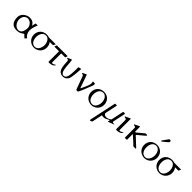

<svg xmlns="http://www.w3.org/2000/svg" viewBox="422 -2666 4864 4864"><g transform="rotate(45 2854.0 -233.5)"><path d="M31.2 -238.8C31.2 -160.2 48.3 -97.7 82 -54.2C116.2 -10.3 169.9 14.2 248.5 14.2C290 14.2 354.5 5.4 390.1 -19C435.5 -50.3 445.3 -58.6 456.5 -58.6C467.3 -58.6 471.7 -46.9 488.8 -30.3C504.9 -14.6 522.9 2 544.4 16.1L586.4 -34.2C521 -73.2 488.3 -147 488.3 -222.7C488.3 -298.8 517.1 -381.8 546.9 -453.6H474.1C467.8 -423.8 452.1 -372.1 449.2 -346.7C400.9 -432.6 340.8 -453.6 269.5 -453.6C158.2 -453.6 31.2 -366.7 31.2 -238.8ZM103 -223.1C103 -351.1 177.2 -403.8 247.6 -403.8C321.8 -403.8 403.8 -335 415.5 -237.3C415.5 -199.2 410.2 -161.6 399.9 -125.5C378.4 -49.3 326.2 -20 279.8 -20C178.2 -20 103 -135.7 103 -223.1Z M876 13.7C1004.4 13.7 1106.9 -86.9 1106.9 -220.2C1106.9 -280.8 1087.9 -334 1056.6 -373H1169.9C1175.8 -373 1175.3 -376 1177.7 -380.9L1205.1 -431.6C1205.1 -437.5 1204.1 -439.5 1197.3 -439.5H961.4C935.1 -448.7 906.2 -454.1 876 -454.1C746.1 -454.1 640.6 -368.7 640.1 -220.2C640.1 -88.4 743.7 13.7 876 13.7ZM1022.9 -220.2C1022.9 -125.5 970.2 -17.1 876 -17.1C768.6 -17.1 724.1 -119.1 724.1 -220.2C724.1 -315.4 766.6 -423.3 876 -423.3C972.2 -423.3 1022.9 -318.4 1022.9 -220.2Z M1249.5 -439.5C1244.6 -439.5 1243.2 -436.5 1241.7 -431.6L1222.2 -380.9C1222.2 -376 1225.1 -373 1230 -373H1390.6V-7.3C1390.6 7.8 1401.4 12.7 1407.7 12.7C1459.5 12.7 1543.9 2.4 1577.1 -55.7C1580.6 -61 1581.1 -64.5 1581.1 -66.4C1581.1 -68.4 1581.1 -72.8 1576.2 -72.8C1568.8 -72.8 1524.9 -34.2 1492.7 -34.2C1480.5 -34.2 1466.8 -39.1 1466.8 -54.7V-373H1605C1606.9 -373 1610.4 -374 1610.8 -375.5L1632.3 -431.6C1632.3 -436.5 1629.4 -439.5 1624.5 -439.5Z M1905.8 13.2C1992.7 13.2 2036.6 -35.6 2059.6 -91.3C2088.9 -161.6 2096.7 -350.6 2105.5 -447.8C2105.5 -451.2 2103.5 -453.6 2101.1 -453.6C2101.1 -453.6 2100.6 -453.6 2033.2 -439C2026.4 -437.5 2022.9 -433.6 2022.9 -426.3C2022.9 -357.4 2022 -297.9 2015.6 -207C2008.8 -103 1983.4 -15.1 1905.3 -15.1C1860.4 -15.1 1832 -53.7 1816.4 -113.3C1781.7 -244.6 1798.3 -453.1 1764.2 -453.1C1761.7 -453.1 1758.3 -453.1 1757.3 -452.6L1665.5 -409.7C1660.6 -407.2 1656.7 -403.3 1656.7 -397.5C1656.7 -380.4 1693.4 -391.6 1708.5 -374.5C1720.7 -360.4 1717.8 -290 1723.6 -232.4C1735.8 -114.7 1759.8 13.2 1905.8 13.2Z M2385.7 -2C2387.7 3.4 2391.1 13.2 2396.5 13.2H2441.9C2447.3 13.2 2455.6 2.9 2458.5 -1C2461.9 -5.4 2479.5 -24.4 2603.5 -345.7C2616.2 -378.4 2619.6 -400.4 2619.6 -414.1C2619.6 -428.7 2608.9 -439.5 2603.5 -439.5H2549.3C2544.4 -439.5 2538.6 -436 2538.6 -431.2C2538.6 -408.2 2546.4 -418.9 2546.4 -370.6C2546.4 -344.2 2538.1 -302.2 2448.2 -111.8C2447.3 -108.9 2442.4 -95.2 2436.5 -95.2C2431.2 -95.2 2428.2 -104 2427.2 -106.9L2315.4 -427.7C2310.1 -442.9 2305.7 -453.6 2300.3 -453.6L2207 -410.2C2200.2 -406.2 2195.3 -402.3 2195.3 -393.6C2195.3 -377 2239.7 -397 2256.3 -352.1Z M2928.7 13.7C3057.1 13.7 3159.7 -86.9 3159.7 -220.2C3159.7 -362.3 3057.1 -454.1 2928.7 -454.1C2798.8 -454.1 2693.4 -368.7 2692.9 -220.2C2692.9 -88.4 2796.4 13.7 2928.7 13.7ZM3075.7 -220.2C3075.7 -125.5 3022.9 -17.1 2928.7 -17.1C2821.3 -17.1 2776.9 -119.1 2776.9 -220.2C2776.9 -315.4 2819.3 -423.3 2928.7 -423.3C3024.9 -423.3 3075.7 -318.4 3075.7 -220.2Z M3691.9 -425.3C3691.9 -432.1 3690.4 -438 3681.2 -439.5H3636.7C3626 -439.5 3622.1 -424.3 3621.1 -419.9L3551.8 -93.3C3515.6 -59.1 3467.3 -35.6 3418.9 -35.6C3376 -35.6 3330.1 -52.2 3330.1 -99.6C3330.1 -103.5 3330.1 -107.9 3331.1 -112.3L3398.4 -429.2C3399.4 -432.6 3399.9 -435.1 3399.9 -436.5C3399.9 -439 3398.4 -439.5 3395 -439.5H3336.9C3331.1 -439.5 3330.6 -438 3328.6 -429.2L3205.6 149.4C3198.2 185.1 3189.5 226.6 3178.7 275.9C3177.2 283.2 3176.3 290.5 3176.3 296.4C3176.3 305.2 3179.2 312.5 3189 312.5C3206.1 312.5 3228.5 300.3 3245.1 291L3305.7 6.3C3320.3 9.8 3341.8 13.2 3356.9 13.2C3425.3 13.2 3428.7 2.4 3527.8 -46.9C3527.8 -46.9 3529.8 -47.9 3530.8 -47.9C3532.2 -47.9 3535.2 -47.4 3535.2 -45.4C3524.9 3.4 3524.4 5.9 3524.4 7.8C3524.4 10.7 3525.4 13.2 3527.8 13.2C3528.3 13.2 3536.6 10.7 3537.6 10.3L3678.7 -43.5C3685.1 -45.9 3688.5 -48.8 3688.5 -55.2C3688.5 -57.1 3688 -58.1 3686.5 -58.1L3657.7 -56.2C3633.3 -56.2 3620.6 -64.9 3620.6 -84C3620.6 -87.9 3621.1 -91.8 3622.1 -96.2Z M3996.1 -55.7C3999.5 -61 4000 -64.5 4000 -66.4C4000 -68.4 4000 -72.8 3995.1 -72.8C3987.8 -72.8 3943.8 -34.2 3911.6 -34.2C3899.4 -34.2 3885.7 -39.1 3885.7 -54.7V-440.9C3885.7 -449.2 3882.8 -452.6 3877.4 -452.6C3876 -452.6 3872.6 -450.7 3870.1 -449.7L3745.6 -391.1C3739.7 -388.2 3738.3 -384.8 3738.3 -381.3C3738.3 -374 3740.7 -373 3744.6 -371.6C3771.5 -363.3 3809.6 -364.3 3809.6 -332.5V-7.3C3809.6 7.8 3820.3 12.7 3826.7 12.7C3878.4 12.7 3962.9 2.4 3996.1 -55.7Z M4192.9 -8.3V-185.5C4192.9 -197.8 4194.8 -209.5 4198.7 -209.5C4198.7 -209.5 4199.7 -209.5 4199.7 -208.5L4350.6 -73.2C4379.4 -43 4400.9 -25.9 4416 -8.8C4419.9 -4.4 4425.8 0 4430.7 0H4502.9C4510.7 0 4510.7 -5.9 4510.7 -8.8C4510.7 -21.5 4504.9 -18.6 4475.6 -49.8L4274.9 -236.8C4272 -239.7 4265.6 -247.6 4265.6 -252.4L4440.4 -398.9C4473.1 -426.3 4475.6 -432.6 4475.6 -441.4C4475.6 -449.7 4463.9 -452.6 4458.5 -452.6H4422.4C4412.6 -452.6 4405.8 -447.3 4398.9 -441.4L4215.8 -290C4207.5 -290 4197.8 -290 4192.9 -309.1V-464.8C4192.9 -473.1 4189.9 -476.6 4184.6 -476.6C4183.1 -476.6 4179.7 -474.6 4177.2 -473.6L4052.7 -415C4046.9 -412.1 4045.4 -408.7 4045.4 -405.3C4045.4 -397.9 4047.9 -397 4051.8 -395.5C4078.6 -387.2 4116.7 -388.2 4116.7 -356.4V-8.8C4116.7 -4.9 4117.7 -1 4121.6 0H4186C4189.9 -1 4192.9 -4.4 4192.9 -8.3Z M4827.1 13.7C4955.6 13.7 5058.1 -86.9 5058.1 -220.2C5058.1 -362.3 4955.6 -454.1 4827.1 -454.1C4697.3 -454.1 4591.8 -368.7 4591.3 -220.2C4591.3 -88.4 4694.8 13.7 4827.1 13.7ZM4974.1 -220.2C4974.1 -125.5 4921.4 -17.1 4827.1 -17.1C4719.7 -17.1 4675.3 -119.1 4675.3 -220.2C4675.3 -315.4 4717.8 -423.3 4827.1 -423.3C4923.3 -423.3 4974.1 -318.4 4974.1 -220.2ZM4835 -590.8C4835.9 -589.8 4835.9 -589.4 4838.4 -589.4C4839.8 -589.4 4840.3 -589.8 4841.8 -590.8L4973.1 -696.8C4986.3 -707.5 5000 -722.7 5000 -742.7C5000 -761.7 4984.9 -778.8 4964.8 -778.8C4953.1 -778.8 4940.4 -771.5 4928.2 -754.9L4824.2 -610.8C4823.2 -609.9 4822.3 -608.9 4822.3 -607.9C4822.3 -606.9 4823.2 -606 4824.2 -605Z M5367.2 13.7C5495.6 13.7 5598.1 -86.9 5598.1 -220.2C5598.1 -280.8 5579.1 -334 5547.9 -373H5661.1C5667 -373 5666.5 -376 5668.9 -380.9L5696.3 -431.6C5696.3 -437.5 5695.3 -439.5 5688.5 -439.5H5452.6C5426.3 -448.7 5397.5 -454.1 5367.2 -454.1C5237.3 -454.1 5131.8 -368.7 5131.3 -220.2C5131.3 -88.4 5234.9 13.7 5367.2 13.7ZM5514.2 -220.2C5514.2 -125.5 5461.4 -17.1 5367.2 -17.1C5259.8 -17.1 5215.3 -119.1 5215.3 -220.2C5215.3 -315.4 5257.8 -423.3 5367.2 -423.3C5463.4 -423.3 5514.2 -318.4 5514.2 -220.2Z"/></g></svg>

Font: Cardo
Style: Italic
Weight: 400
Designer: David J. Perry
Foundry: David J. Perry
Version: Version 0.99